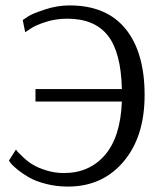

<svg xmlns="http://www.w3.org/2000/svg" viewBox="-20 -679 601 709"><path d="M13 -86 39 -127Q41 -123 46 -117.5Q51 -112 67 -97Q83 -82 102 -70.5Q121 -59 152 -49.5Q183 -40 216 -40Q310 -40 367.5 -106.5Q425 -173 430 -304H111V-350H430Q427 -486 378 -548Q329 -610 228 -610Q186 -610 147.5 -597.5Q109 -585 91 -572L73 -560L64 -605Q72 -611 86.5 -620Q101 -629 146 -644Q191 -659 237 -659Q373 -659 443.5 -572.5Q514 -486 514 -328Q514 -174 436 -82Q358 10 231 10Q188 10 149.5 0Q111 -10 87 -24Q63 -38 45.5 -52Q28 -66 20 -76Z"/></svg>

Font: Arsenal
Style: Regular
Weight: 400
Designer: Andrij Shevchenko
Foundry: Stairsfor.com
Version: Version 1.000